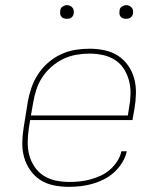

<svg xmlns="http://www.w3.org/2000/svg" viewBox="-20 -717 640 745"><path d="M246 8Q217 8 188 2Q159 -4 136 -19Q113 -34 97 -57Q81 -80 73.5 -107Q66 -134 66.5 -164Q67 -194 72 -223L88 -323Q93 -351 102.5 -378Q112 -405 128 -429.5Q144 -454 167 -474Q190 -494 217 -506.5Q244 -519 272 -523.5Q300 -528 327 -528Q357 -528 385.5 -522Q414 -516 437.5 -501Q461 -486 477 -463Q493 -440 500.5 -413Q508 -386 507.5 -356Q507 -326 502 -297L494 -251H97L92 -220Q88 -193 87.5 -166.5Q87 -140 93.5 -115.5Q100 -91 114 -70Q128 -49 149 -35.5Q170 -22 196 -16.5Q222 -11 249 -11Q269 -11 289 -13Q309 -15 329.5 -20.5Q350 -26 370 -35Q390 -44 406.5 -58.5Q423 -73 435 -91.5Q447 -110 451 -130H472Q467 -107 454 -86Q441 -65 423 -48.5Q405 -32 383 -21Q361 -10 338 -3.5Q315 3 292 5.5Q269 8 246 8ZM100 -269H476L481 -300Q486 -326 486.5 -353Q487 -380 480.5 -404.5Q474 -429 460.5 -450Q447 -471 426 -484.5Q405 -498 379.5 -503.5Q354 -509 327 -509Q302 -509 276 -504.5Q250 -500 226 -488.5Q202 -477 181 -459Q160 -441 145 -418.5Q130 -396 121.5 -370.5Q113 -345 109 -320ZM469 -644Q463 -644 457.5 -646Q452 -648 448 -652.5Q444 -657 443.5 -663.5Q443 -670 444 -676Q444 -681 446.5 -685Q449 -689 453 -691.5Q457 -694 461 -695.5Q465 -697 470 -697Q476 -697 481.5 -694.5Q487 -692 491 -687.5Q495 -683 496 -676.5Q497 -670 496 -664Q495 -659 492.5 -655Q490 -651 486.5 -648.5Q483 -646 478.5 -645Q474 -644 469 -644ZM239 -644Q233 -644 227.5 -646Q222 -648 218 -652.5Q214 -657 213.5 -663.5Q213 -670 214 -676Q214 -681 216.5 -685Q219 -689 223 -691.5Q227 -694 231 -695.5Q235 -697 240 -697Q246 -697 251.5 -694.5Q257 -692 261 -687.5Q265 -683 266 -676.5Q267 -670 266 -664Q265 -659 262.5 -655Q260 -651 256.5 -648.5Q253 -646 248.5 -645Q244 -644 239 -644Z"/></svg>

Font: Iosevka Thin Extended Oblique
Style: Regular
Weight: 100
Width: 7
Italic angle: -9°
Monospace: yes
Designer: Belleve Invis
Foundry: Belleve Invis
Version: Version 32.5.0; ttfautohint (v1.8.4)